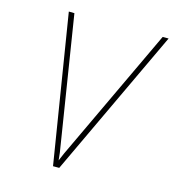

<svg xmlns="http://www.w3.org/2000/svg" viewBox="-106 -800 807 890"><g transform="rotate(15 297.0 -355.5)"><path d="M243.7 -69.3 247.6 -32.7 264.2 -71.3 565.4 -710.4H593.8L259.3 0H229.5L114.7 -711.4L141.6 -710.9Z"/></g></svg>

Font: Roboto Mono Thin
Style: Italic
Weight: 250
Designer: Google
Version: Version 2.000985; 2015; ttfautohint (v1.3)